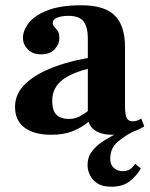

<svg xmlns="http://www.w3.org/2000/svg" viewBox="-20 -500 567 728"><path d="M407 11Q375 11 354 2Q333 -7 323 -23Q313 -39 313 -59V-355Q313 -397 297 -418.5Q281 -440 238 -440Q223 -440 209.5 -437Q196 -434 188 -428Q180 -422 180 -414Q180 -405 186.5 -398Q193 -391 199 -382.5Q205 -374 205 -357Q205 -332 187 -313Q169 -294 136 -294Q103 -294 85 -313Q67 -332 67 -356Q67 -385 89.5 -413.5Q112 -442 161 -461Q210 -480 289 -480Q375 -480 414.5 -442Q454 -404 454 -320V-100Q454 -63 461 -51.5Q468 -40 482 -40Q494 -40 501.5 -43.5Q509 -47 516 -50L527 -21Q502 -5 473 3Q444 11 407 11ZM175 11Q109 11 73 -16Q37 -43 37 -95Q37 -145 77 -183Q117 -221 189 -247.5Q261 -274 357 -287V-249Q263 -231 220.5 -200Q178 -169 178 -118Q178 -81 194 -65Q210 -49 242 -49Q264 -49 283.5 -59.5Q303 -70 319 -83.5Q335 -97 345 -107L356 -74Q337 -55 312 -35Q287 -15 254 -2Q221 11 175 11ZM402 208Q369 208 349.5 195.5Q330 183 321 164Q312 145 312 126Q312 93 332 69.5Q352 46 381 29Q410 12 437 -1H485Q453 15 425.5 38.5Q398 62 398 102Q398 125 412 137Q426 149 445 149Q462 149 472.5 142Q483 135 493 121L514 139Q498 167 471.5 187.5Q445 208 402 208Z"/></svg>

Font: Frank Ruhl Libre
Style: Bold
Weight: 700
Designer: Yanek Iontef
Foundry: Fontef
Version: Version 6.004